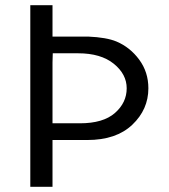

<svg xmlns="http://www.w3.org/2000/svg" viewBox="-20 -715 648 735"><path d="M96 0V-695H181V-575H317Q388 -572 426 -556Q478 -534 513 -486.5Q548 -439 548 -377Q548 -296 486.5 -237.5Q425 -179 314 -179H181V0ZM181 -243H286Q375 -243 420 -282.5Q465 -322 465 -377Q465 -431 415.5 -471Q366 -511 279 -511H182Q182 -505 181.5 -493.5Q181 -482 181 -476Z"/></svg>

Font: Coval
Style: Light
Weight: 300
Foundry: Context Ltd
Version: Version 001.000